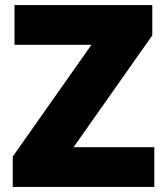

<svg xmlns="http://www.w3.org/2000/svg" viewBox="-20 -734 651 754"><path d="M586 0H30V-119L339 -558H37V-714H578V-595L269 -156H586Z"/></svg>

Font: Noto Sans Khmer UI Black
Style: Regular
Weight: 900
Designer: Danh Hong and the Monotype Design Team
Foundry: Monotype Imaging Inc.
Version: Version 2.002; ttfautohint (v1.8.4.7-5d5b)